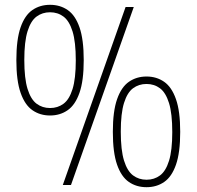

<svg xmlns="http://www.w3.org/2000/svg" viewBox="-20 -769 817 798"><path d="M241 0 502 -740H536L275 0ZM188 -289Q146.5 -289 115 -310.8Q83.5 -332.5 65.8 -382.8Q48 -433 48 -519Q48 -605 65.5 -655.2Q83 -705.5 114.5 -727.2Q146 -749 188 -749Q230 -749 261.5 -727.2Q293 -705.5 310.5 -655.2Q328 -605 328 -519Q328 -433 310.2 -382.8Q292.5 -332.5 261 -310.8Q229.5 -289 188 -289ZM188 -320Q220 -320 244 -337.8Q268 -355.5 281.5 -398.8Q295 -442 295 -518Q295 -595 281.5 -638.5Q268 -682 244 -700Q220 -718 188 -718Q156 -718 132 -700.2Q108 -682.5 94.5 -639.2Q81 -596 81 -520Q81 -443 94.5 -399.5Q108 -356 132 -338Q156 -320 188 -320ZM589 9Q547 9 515.5 -12.8Q484 -34.5 466.5 -84.8Q449 -135 449 -221Q449 -307 466.8 -357.2Q484.5 -407.5 516 -429.2Q547.5 -451 589 -451Q630.5 -451 662 -429.2Q693.5 -407.5 711.2 -357.2Q729 -307 729 -221Q729 -135 711.5 -84.8Q694 -34.5 662.5 -12.8Q631 9 589 9ZM589 -22Q621 -22 645 -39.8Q669 -57.5 682.5 -100.8Q696 -144 696 -220Q696 -297 682.5 -340.5Q669 -384 645 -402Q621 -420 589 -420Q557 -420 533 -402.2Q509 -384.5 495.5 -341.2Q482 -298 482 -222Q482 -145 495.5 -101.5Q509 -58 533 -40Q557 -22 589 -22Z"/></svg>

Font: Encode Sans Condensed Thin
Style: Regular
Weight: 100
Width: 3
Designer: Multiple Designers
Foundry: Impallari Type
Version: Version 3.002